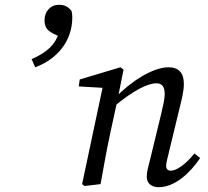

<svg xmlns="http://www.w3.org/2000/svg" viewBox="-20 -769 868 802"><path d="M225 -749C192 -749 166 -722 166 -685C166 -656 176 -642 204 -628L245 -608L230 -640C210 -580 177 -551 112 -522L127 -488C219 -522 282 -597 282 -697C282 -707 281 -713 279 -723C264 -742 249 -749 225 -749ZM333 8 400 0C413 -71 425 -140 440 -210L469 -344L471 -353L496 -478L483 -488L313 -437L309 -408L429 -401L411 -415L323 0L333 8ZM643 13C712 13 777 -50 816 -109L792 -128C756 -83 718 -56 693 -56C681 -56 674 -63 674 -77C674 -87 679 -107 686 -135L731 -321C739 -354 748 -387 748 -419C748 -465 726 -488 684 -488C618 -488 527 -429 460 -360H454L455 -323C534 -389 595 -421 633 -421C655 -421 668 -410 668 -375C668 -355 660 -322 652 -288L609 -111C599 -70 593 -53 593 -30C593 -4 612 13 643 13Z"/></svg>

Font: Source Serif 4 Variable
Style: Italic
Weight: 400
Italic angle: -12°
Designer: Frank Grießhammer
Foundry: Adobe Systems Incorporated
Version: Version 4.004;hotconv 1.0.116;makeotfexe 2.5.65601